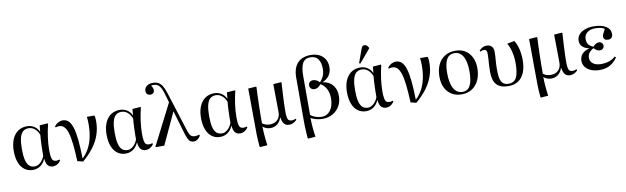

<svg xmlns="http://www.w3.org/2000/svg" viewBox="-53 -1458 7665 2351"><g transform="rotate(-10 3779.5 -282.5)"><path d="M247 14Q188 14 144 -18.5Q100 -51 77 -111Q54 -171 54 -252Q54 -379 110.5 -452.5Q167 -526 266 -526Q315 -526 354 -501Q393 -476 412 -433H414L421 -510L519 -517L526 -512Q516 -472 508 -430.5Q500 -389 494.5 -348Q489 -307 486 -268.5Q483 -230 483 -194Q483 -138 488.5 -106Q494 -74 508 -61Q522 -48 546 -48Q556 -48 567 -50Q578 -52 588 -56L593 -42Q573 -14 548.5 0Q524 14 497 14Q455 14 432.5 -13Q410 -40 406 -94H403Q387 -59 364 -35Q341 -11 311.5 1.5Q282 14 247 14ZM276 -25Q313 -25 347 -55.5Q381 -86 399 -135Q399 -169 399.5 -204.5Q400 -240 401.5 -274Q403 -308 404.5 -338Q406 -368 409 -393Q390 -443 356 -471Q322 -499 280 -499Q237 -499 209.5 -474.5Q182 -450 169 -397Q156 -344 156 -260Q156 -178 168.5 -126Q181 -74 207.5 -49.5Q234 -25 276 -25Z M869 19 799 2Q794 -124 784 -212.5Q774 -301 757 -355.5Q740 -410 714 -434.5Q688 -459 653 -459Q632 -459 610 -451L604 -465Q623 -491 651 -506Q679 -521 708 -521Q750 -521 779 -494Q808 -467 827 -408Q846 -349 856 -253.5Q866 -158 868 -22H872Q919 -67 951 -126.5Q983 -186 998.5 -260Q1014 -334 1014 -421Q1014 -448 1012.5 -473Q1011 -498 1008 -512H1098L1105 -506Q1108 -495 1109.5 -478Q1111 -461 1111 -439Q1111 -353 1085 -275Q1059 -197 1005.5 -124.5Q952 -52 869 19Z M1401 14Q1342 14 1298 -18.5Q1254 -51 1231 -111Q1208 -171 1208 -252Q1208 -379 1264.5 -452.5Q1321 -526 1420 -526Q1469 -526 1508 -501Q1547 -476 1566 -433H1568L1575 -510L1673 -517L1680 -512Q1670 -472 1662 -430.5Q1654 -389 1648.5 -348Q1643 -307 1640 -268.5Q1637 -230 1637 -194Q1637 -138 1642.5 -106Q1648 -74 1662 -61Q1676 -48 1700 -48Q1710 -48 1721 -50Q1732 -52 1742 -56L1747 -42Q1727 -14 1702.5 0Q1678 14 1651 14Q1609 14 1586.5 -13Q1564 -40 1560 -94H1557Q1541 -59 1518 -35Q1495 -11 1465.5 1.5Q1436 14 1401 14ZM1430 -25Q1467 -25 1501 -55.5Q1535 -86 1553 -135Q1553 -169 1553.5 -204.5Q1554 -240 1555.5 -274Q1557 -308 1558.5 -338Q1560 -368 1563 -393Q1544 -443 1510 -471Q1476 -499 1434 -499Q1391 -499 1363.5 -474.5Q1336 -450 1323 -397Q1310 -344 1310 -260Q1310 -178 1322.5 -126Q1335 -74 1361.5 -49.5Q1388 -25 1430 -25Z M2325 -59 2331 -45Q2317 -19 2294.5 -3Q2272 13 2249 13Q2223 13 2206 2Q2189 -9 2175 -38Q2161 -67 2146 -118L2065 -392H2063L1881 0H1780L1771 -5L2030 -513L1998 -622Q1984 -672 1967.5 -701Q1951 -730 1929.5 -742.5Q1908 -755 1877 -755Q1868 -755 1862 -754Q1856 -753 1850 -751Q1858 -740 1863 -729Q1868 -718 1870.5 -708.5Q1873 -699 1873 -692Q1873 -671 1859.5 -657.5Q1846 -644 1825 -644Q1799 -644 1784 -658.5Q1769 -673 1769 -700Q1769 -724 1782.5 -742.5Q1796 -761 1819.5 -771.5Q1843 -782 1872 -782Q1913 -782 1941.5 -767.5Q1970 -753 1991 -719.5Q2012 -686 2030 -629L2189 -128Q2198 -100 2209 -82Q2220 -64 2235 -56.5Q2250 -49 2270 -49Q2285 -49 2299 -51.5Q2313 -54 2325 -59Z M2575 14Q2516 14 2472 -18.5Q2428 -51 2405 -111Q2382 -171 2382 -252Q2382 -379 2438.5 -452.5Q2495 -526 2594 -526Q2643 -526 2682 -501Q2721 -476 2740 -433H2742L2749 -510L2847 -517L2854 -512Q2844 -472 2836 -430.5Q2828 -389 2822.5 -348Q2817 -307 2814 -268.5Q2811 -230 2811 -194Q2811 -138 2816.5 -106Q2822 -74 2836 -61Q2850 -48 2874 -48Q2884 -48 2895 -50Q2906 -52 2916 -56L2921 -42Q2901 -14 2876.5 0Q2852 14 2825 14Q2783 14 2760.5 -13Q2738 -40 2734 -94H2731Q2715 -59 2692 -35Q2669 -11 2639.5 1.5Q2610 14 2575 14ZM2604 -25Q2641 -25 2675 -55.5Q2709 -86 2727 -135Q2727 -169 2727.5 -204.5Q2728 -240 2729.5 -274Q2731 -308 2732.5 -338Q2734 -368 2737 -393Q2718 -443 2684 -471Q2650 -499 2608 -499Q2565 -499 2537.5 -474.5Q2510 -450 2497 -397Q2484 -344 2484 -260Q2484 -178 2496.5 -126Q2509 -74 2535.5 -49.5Q2562 -25 2604 -25Z M3035 221 3028 216Q3024 168 3021.5 132Q3019 96 3018.5 61Q3018 26 3018 -17Q3018 -43 3017.5 -88Q3017 -133 3016.5 -187.5Q3016 -242 3016 -297Q3016 -352 3015.5 -398.5Q3015 -445 3014.5 -475.5Q3014 -506 3014 -510L3110 -517L3117 -512Q3114 -462 3112 -403Q3110 -344 3108.5 -282.5Q3107 -221 3106.5 -164Q3106 -107 3106 -63Q3121 -49 3147 -40Q3173 -31 3198 -31Q3260 -31 3295 -66Q3330 -101 3330 -161Q3330 -169 3329.5 -196Q3329 -223 3329 -260Q3329 -297 3328 -337Q3327 -377 3327 -414Q3327 -451 3326.5 -477Q3326 -503 3326 -510L3421 -517L3429 -512Q3426 -465 3423.5 -422Q3421 -379 3419 -340Q3417 -301 3415.5 -266.5Q3414 -232 3413.5 -203Q3413 -174 3413 -150Q3413 -104 3418.5 -78.5Q3424 -53 3437.5 -43Q3451 -33 3474 -33Q3483 -33 3496.5 -36.5Q3510 -40 3522 -45L3528 -31Q3508 -9 3483.5 2.5Q3459 14 3431 14Q3406 14 3387.5 2.5Q3369 -9 3357.5 -32.5Q3346 -56 3340 -93H3337Q3322 -43 3285.5 -14.5Q3249 14 3200 14Q3173 14 3147.5 4.5Q3122 -5 3107 -21H3105Q3105 13 3107.5 53Q3110 93 3114.5 134Q3119 175 3124 214Z M3635 221 3626 216Q3624 195 3622.5 169Q3621 143 3619.5 115Q3618 87 3617 59.5Q3616 32 3616 9V-538Q3616 -657 3673 -719.5Q3730 -782 3839 -782Q3900 -782 3945 -759Q3990 -736 4014.5 -694.5Q4039 -653 4039 -597Q4039 -539 4011.5 -497Q3984 -455 3927 -429V-427Q3980 -420 4016.5 -393.5Q4053 -367 4072.5 -325.5Q4092 -284 4092 -229Q4092 -158 4060.5 -103Q4029 -48 3974 -17Q3919 14 3847 14Q3810 14 3769 3.5Q3728 -7 3705 -22H3703Q3703 8 3704.5 37.5Q3706 67 3708.5 97Q3711 127 3714.5 156.5Q3718 186 3723 214ZM3842 -13Q3888 -13 3921.5 -38.5Q3955 -64 3973.5 -110.5Q3992 -157 3992 -218Q3992 -283 3967 -332.5Q3942 -382 3895 -409Q3874 -384 3855 -373Q3836 -362 3815 -362Q3788 -362 3771.5 -377.5Q3755 -393 3755 -418Q3755 -443 3771 -458Q3787 -473 3813 -473Q3834 -473 3855 -462.5Q3876 -452 3893 -432Q3927 -470 3941.5 -507Q3956 -544 3956 -590Q3956 -670 3923.5 -712.5Q3891 -755 3830 -755Q3763 -755 3733.5 -705Q3704 -655 3704 -543V-61Q3724 -41 3764 -27Q3804 -13 3842 -13Z M4390 14Q4331 14 4287 -18.5Q4243 -51 4220 -111Q4197 -171 4197 -252Q4197 -379 4253.5 -452.5Q4310 -526 4409 -526Q4458 -526 4497 -501Q4536 -476 4555 -433H4557L4564 -510L4662 -517L4669 -512Q4659 -472 4651 -430.5Q4643 -389 4637.5 -348Q4632 -307 4629 -268.5Q4626 -230 4626 -194Q4626 -138 4631.5 -106Q4637 -74 4651 -61Q4665 -48 4689 -48Q4699 -48 4710 -50Q4721 -52 4731 -56L4736 -42Q4716 -14 4691.5 0Q4667 14 4640 14Q4598 14 4575.5 -13Q4553 -40 4549 -94H4546Q4530 -59 4507 -35Q4484 -11 4454.5 1.5Q4425 14 4390 14ZM4419 -25Q4456 -25 4490 -55.5Q4524 -86 4542 -135Q4542 -169 4542.5 -204.5Q4543 -240 4544.5 -274Q4546 -308 4547.5 -338Q4549 -368 4552 -393Q4533 -443 4499 -471Q4465 -499 4423 -499Q4380 -499 4352.5 -474.5Q4325 -450 4312 -397Q4299 -344 4299 -260Q4299 -178 4311.5 -126Q4324 -74 4350.5 -49.5Q4377 -25 4419 -25ZM4420 -573 4405 -580 4464 -743Q4473 -769 4482 -777.5Q4491 -786 4508 -786Q4523 -786 4534.5 -776.5Q4546 -767 4558 -746V-737Z M5012 19 4942 2Q4937 -124 4927 -212.5Q4917 -301 4900 -355.5Q4883 -410 4857 -434.5Q4831 -459 4796 -459Q4775 -459 4753 -451L4747 -465Q4766 -491 4794 -506Q4822 -521 4851 -521Q4893 -521 4922 -494Q4951 -467 4970 -408Q4989 -349 4999 -253.5Q5009 -158 5011 -22H5015Q5062 -67 5094 -126.5Q5126 -186 5141.5 -260Q5157 -334 5157 -421Q5157 -448 5155.5 -473Q5154 -498 5151 -512H5241L5248 -506Q5251 -495 5252.5 -478Q5254 -461 5254 -439Q5254 -353 5228 -275Q5202 -197 5148.5 -124.5Q5095 -52 5012 19Z M5579 14Q5507 14 5454.5 -18Q5402 -50 5373.5 -107.5Q5345 -165 5345 -244Q5345 -331 5375 -394.5Q5405 -458 5460.5 -492Q5516 -526 5593 -526Q5662 -526 5713 -494Q5764 -462 5792.5 -405Q5821 -348 5821 -269Q5821 -184 5791 -120Q5761 -56 5706.5 -21Q5652 14 5579 14ZM5594 -14Q5658 -14 5688.5 -71Q5719 -128 5719 -244Q5719 -327 5702.5 -383.5Q5686 -440 5653.5 -469.5Q5621 -499 5575 -499Q5509 -499 5477.5 -443.5Q5446 -388 5446 -273Q5446 -147 5484 -80.5Q5522 -14 5594 -14Z M6160 14Q6061 14 6013.5 -36.5Q5966 -87 5966 -194Q5966 -248 5968.5 -284Q5971 -320 5973.5 -351Q5976 -382 5976 -421Q5976 -449 5967 -461.5Q5958 -474 5937 -474Q5927 -474 5915.5 -471Q5904 -468 5893 -461L5886 -475Q5907 -499 5930 -510Q5953 -521 5978 -521Q6019 -521 6041.5 -497Q6064 -473 6064 -430Q6064 -399 6062.5 -374.5Q6061 -350 6059 -326Q6057 -302 6055.5 -274Q6054 -246 6054 -207Q6054 -136 6065 -93.5Q6076 -51 6101 -32.5Q6126 -14 6166 -14Q6235 -14 6264 -70Q6293 -126 6293 -255Q6293 -299 6285.5 -345Q6278 -391 6264.5 -432Q6251 -473 6233 -500L6321 -517L6328 -512Q6347 -481 6359.5 -442.5Q6372 -404 6378.5 -360.5Q6385 -317 6385 -270Q6385 -180 6358.5 -116.5Q6332 -53 6282 -19.5Q6232 14 6160 14Z M6527 221 6520 216Q6516 168 6513.5 132Q6511 96 6510.5 61Q6510 26 6510 -17Q6510 -43 6509.5 -88Q6509 -133 6508.5 -187.5Q6508 -242 6508 -297Q6508 -352 6507.5 -398.5Q6507 -445 6506.5 -475.5Q6506 -506 6506 -510L6602 -517L6609 -512Q6606 -462 6604 -403Q6602 -344 6600.5 -282.5Q6599 -221 6598.5 -164Q6598 -107 6598 -63Q6613 -49 6639 -40Q6665 -31 6690 -31Q6752 -31 6787 -66Q6822 -101 6822 -161Q6822 -169 6821.5 -196Q6821 -223 6821 -260Q6821 -297 6820 -337Q6819 -377 6819 -414Q6819 -451 6818.5 -477Q6818 -503 6818 -510L6913 -517L6921 -512Q6918 -465 6915.5 -422Q6913 -379 6911 -340Q6909 -301 6907.5 -266.5Q6906 -232 6905.5 -203Q6905 -174 6905 -150Q6905 -104 6910.5 -78.5Q6916 -53 6929.5 -43Q6943 -33 6966 -33Q6975 -33 6988.5 -36.5Q7002 -40 7014 -45L7020 -31Q7000 -9 6975.5 2.5Q6951 14 6923 14Q6898 14 6879.5 2.5Q6861 -9 6849.5 -32.5Q6838 -56 6832 -93H6829Q6814 -43 6777.5 -14.5Q6741 14 6692 14Q6665 14 6639.5 4.5Q6614 -5 6599 -21H6597Q6597 13 6599.5 53Q6602 93 6606.5 134Q6611 175 6616 214Z M7297 14Q7236 14 7189.5 -4.5Q7143 -23 7117 -56.5Q7091 -90 7091 -133Q7091 -186 7122.5 -220.5Q7154 -255 7214 -269V-270Q7160 -280 7130 -309.5Q7100 -339 7100 -383Q7100 -426 7126.5 -458Q7153 -490 7200.5 -508Q7248 -526 7310 -526Q7406 -526 7462 -491Q7518 -456 7518 -395Q7518 -366 7502.5 -350Q7487 -334 7460 -334Q7433 -334 7418 -346Q7403 -358 7403 -381Q7403 -390 7406 -399.5Q7409 -409 7417.5 -426Q7426 -443 7441 -471Q7423 -485 7392.5 -492Q7362 -499 7326 -499Q7262 -499 7225 -469Q7188 -439 7188 -388Q7188 -348 7206 -323Q7224 -298 7265 -281Q7289 -304 7305 -313Q7321 -322 7339 -322Q7361 -322 7375.5 -308Q7390 -294 7390 -273Q7390 -251 7375.5 -237Q7361 -223 7335 -223Q7317 -223 7300 -232.5Q7283 -242 7264 -263Q7225 -242 7206.5 -216Q7188 -190 7188 -154Q7188 -109 7224.5 -82Q7261 -55 7325 -55Q7362 -55 7395 -62.5Q7428 -70 7455.5 -84Q7483 -98 7501 -117L7516 -103Q7489 -65 7456 -38.5Q7423 -12 7383 1Q7343 14 7297 14Z"/></g></svg>

Font: Literata 60pt
Style: Regular
Weight: 400
Designer: Latin by Veronika Burian and Jose Scaglione. Greek by Irene Vlachou. Cyrillic by Vera Evstafieva.
Foundry: TypeTogether
Version: Version 3.002